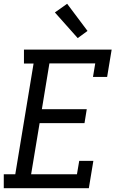

<svg xmlns="http://www.w3.org/2000/svg" viewBox="-22 -998 642 1018"><path d="M-2 0V-74H59L156 -661H105V-735H570L546 -590H471L483 -662H240L200 -419H438L426 -345H188L143 -74H386L398 -145H473L449 0ZM390 -796 269 -932 334 -978 442 -834Z"/></svg>

Font: Iosevka HT Extended
Style: Italic
Weight: 400
Width: 7
Italic angle: -9°
Monospace: yes
Designer: Belleve Invis
Foundry: Belleve Invis
Version: Version 32.3.0; ttfautohint (v1.8.4)